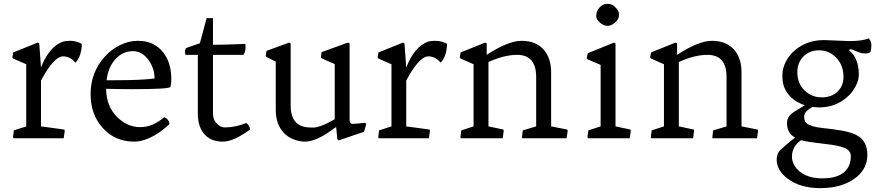

<svg xmlns="http://www.w3.org/2000/svg" viewBox="-20 -726 4623 1008"><path d="M376 -397Q348.1 -430.2 310.5 -430.2Q278.3 -430.2 232.9 -366.2Q213.4 -338.4 195.3 -302.7V-62.5L317.9 -45.9L319.8 -39.1L314.5 0H51.8L48.3 -4.4L52.7 -41.5L117.7 -62.5V-388.7L49.3 -418.5L44.9 -424.3L49.3 -450.7L178.2 -502.4L186 -498L195.3 -371.6Q236.8 -478.5 306.2 -505.9Q321.8 -511.7 350.6 -511.7Q379.4 -511.7 409.7 -495.6Q407.7 -430.2 376 -397Z M841.8 -110.8Q867.2 -100.6 869.6 -74.7Q794.9 -3.9 719.2 13.7Q702.6 17.6 685.5 17.6Q583 17.6 519 -54.7Q455.6 -125.5 455.6 -231.4Q455.6 -346.7 531.2 -429.7Q565.9 -467.8 611.3 -489.7Q656.7 -511.7 703.4 -511.7Q750 -511.7 782.5 -495.4Q814.9 -479 836.4 -451.2Q879.4 -396.5 879.4 -311.5Q879.4 -287.6 875 -270Q869.6 -257.8 674.3 -257.8Q609.4 -257.8 537.1 -259.8Q538.1 -166.5 597.2 -109.4Q649.9 -58.6 716.3 -58.6Q782.7 -58.6 841.8 -110.8ZM577.6 -304.7Q724.1 -304.7 791.5 -314Q791.5 -366.2 760.3 -410.2Q726.1 -457.5 678.7 -457.5Q627 -457.5 589.4 -418.9Q548.8 -378.4 539.6 -304.7Z M1161.1 -57.1Q1214.8 -57.1 1272.9 -80.1Q1290.5 -69.3 1292.5 -45.9Q1206.5 17.6 1149.9 17.6Q1083.5 17.6 1048.8 -26.4Q1018.6 -64.9 1018.6 -130.9V-438H954.6Q950.7 -446.3 950.7 -454.6Q950.7 -464.8 958 -474.1L1029.3 -499L1064.9 -630.9H1098.1V-490.7Q1152.3 -490.7 1268.1 -495.6Q1268.1 -493.2 1268.6 -490.7L1269 -478.5Q1269 -451.7 1257.3 -438H1098.1V-134.8Q1098.1 -102.1 1110.8 -85.9Q1132.8 -57.1 1161.1 -57.1Z M1562 -64.9Q1583 -56.2 1622.6 -56.2Q1662.1 -56.2 1737.3 -100.1V-389.6L1668 -419.9L1665 -425.8L1668 -452.1L1806.2 -502.4L1815.4 -499V-97.7Q1815.4 -87.4 1819.1 -81.5Q1822.8 -75.7 1830.6 -75.7Q1838.4 -75.7 1849.1 -76.7L1870.1 -78.6Q1882.8 -80.1 1897 -81.5L1902.8 -74.7L1891.1 -34.2L1757.8 11.2L1751 4.4L1745.1 -56.2L1740.7 -57.1L1717.3 -40Q1678.7 -12.2 1644.3 2.7Q1609.9 17.6 1580.8 17.6Q1551.8 17.6 1521.5 5.6Q1491.2 -6.3 1470.2 -28.3Q1427.7 -72.8 1427.7 -150.4V-402.8L1379.4 -426.8L1375 -432.1L1379.4 -459L1498 -502.4L1505.9 -498V-172.4Q1505.9 -87.9 1562 -64.9Z M2293.5 -397Q2265.6 -430.2 2228 -430.2Q2195.8 -430.2 2150.4 -366.2Q2130.9 -338.4 2112.8 -302.7V-62.5L2235.4 -45.9L2237.3 -39.1L2231.9 0H1969.2L1965.8 -4.4L1970.2 -41.5L2035.2 -62.5V-388.7L1966.8 -418.5L1962.4 -424.3L1966.8 -450.7L2095.7 -502.4L2103.5 -498L2112.8 -371.6Q2154.3 -478.5 2223.6 -505.9Q2239.3 -511.7 2268.1 -511.7Q2296.9 -511.7 2327.1 -495.6Q2325.2 -430.2 2293.5 -397Z M2694.8 -438Q2627 -438 2544.4 -400.4V-62.5L2622.6 -45.9L2624.5 -39.1L2619.1 0H2400.4L2397 -4.4L2401.9 -41.5L2466.3 -62.5V-388.7L2398.4 -418.5L2393.6 -424.3L2398.4 -450.7L2526.9 -502.4L2535.2 -498V-438Q2647.5 -511.7 2718.8 -511.7Q2792 -511.7 2833 -466.8Q2873.5 -422.9 2873.5 -344.7V-62.5L2958 -45.9L2960.4 -39.1L2954.6 0H2722.2L2720.2 -4.4L2724.6 -41.5L2794.9 -62.5V-321.8Q2794.9 -438 2694.8 -438Z M3129.4 -607.4Q3110.4 -624.5 3110.4 -640.6Q3110.4 -656.7 3115 -667.2Q3119.6 -677.7 3127.4 -686.5Q3145 -706.1 3168.5 -706.1Q3189.9 -706.1 3204.6 -693.4Q3230 -671.4 3230 -650.9Q3230 -628.9 3216.6 -615Q3203.1 -601.1 3191.9 -595.7Q3180.7 -590.3 3169.7 -590.3Q3158.7 -590.3 3148.2 -595Q3137.7 -599.6 3129.4 -607.4ZM3068.8 -41.5 3133.3 -62.5V-385.3L3065.4 -414.1L3060.1 -419.9L3065.4 -446.3L3203.1 -502.4L3211.4 -498V-62.5L3289.6 -45.9L3291.5 -39.1L3286.1 0H3067.4L3064 -4.4Z M3694.3 -438Q3626.5 -438 3543.9 -400.4V-62.5L3622.1 -45.9L3624 -39.1L3618.7 0H3399.9L3396.5 -4.4L3401.4 -41.5L3465.8 -62.5V-388.7L3397.9 -418.5L3393.1 -424.3L3397.9 -450.7L3526.4 -502.4L3534.7 -498V-438Q3647 -511.7 3718.3 -511.7Q3791.5 -511.7 3832.5 -466.8Q3873 -422.9 3873 -344.7V-62.5L3957.5 -45.9L3960 -39.1L3954.1 0H3721.7L3719.7 -4.4L3724.1 -41.5L3794.4 -62.5V-321.8Q3794.4 -438 3694.3 -438Z M4245.6 -164.6Q4201.7 -139.6 4201.7 -116.2Q4201.7 -89.8 4213.9 -79.6Q4236.3 -60.5 4294.9 -54.4Q4353.5 -48.3 4399.4 -40.3Q4445.3 -32.2 4475.1 -17.6Q4533.7 11.7 4533.7 87.4Q4533.7 164.1 4465.8 211.9Q4396.5 261.7 4287.1 261.7Q4179.2 261.7 4113.8 210.9Q4057.6 167.5 4057.6 112.8Q4057.6 75.2 4083 56.2L4111.3 30.8Q4128.9 15.6 4154.3 -3.4Q4111.8 -27.3 4111.8 -79.1Q4111.8 -109.9 4136.7 -129.9Q4148.4 -139.6 4166 -149.4L4205.1 -173.3Q4122.1 -202.1 4096.2 -270.5Q4087.4 -293.5 4087.4 -330.6Q4087.4 -367.7 4106.4 -403.8Q4125.5 -439.9 4156.2 -464.8Q4219.7 -515.6 4305.7 -515.6L4438.5 -510.3Q4506.3 -510.3 4541.5 -524.4Q4554.7 -506.3 4554.7 -489.7Q4554.7 -465.8 4549.3 -452.1Q4539.1 -445.3 4523.7 -445.3Q4508.3 -445.3 4498.5 -448.2Q4488.8 -451.2 4479.5 -455.1Q4455.6 -466.3 4441.9 -468.3L4438.5 -460.9Q4474.6 -433.1 4485.4 -376Q4488.8 -359.9 4488.8 -332.8Q4488.8 -305.7 4471.7 -272.5Q4454.6 -239.3 4425.8 -214.8Q4364.3 -162.1 4281.2 -162.1Q4267.6 -162.1 4245.6 -164.6ZM4294.9 -214.8Q4319.3 -214.8 4339.4 -221.9Q4359.4 -229 4374.5 -242.7Q4408.2 -272.9 4408.2 -322.8Q4408.2 -384.3 4369.1 -424.3Q4332 -461.9 4279.8 -461.9Q4229.5 -461.9 4197.3 -428.7Q4166 -396.5 4166 -347.2Q4166 -288.1 4204.1 -251Q4241.2 -214.8 4294.9 -214.8ZM4137.7 97.7Q4137.7 116.2 4147.7 136.7Q4157.7 157.2 4177.7 173.8Q4221.2 210.4 4297.4 210.4Q4377 210.4 4415 174.8Q4446.8 145.5 4446.8 94.7Q4446.8 63 4412.1 49.8Q4380.4 37.1 4315.9 30.3Q4213.4 18.6 4185.1 10.3Q4137.7 43 4137.7 97.7Z"/></svg>

Font: Trykker
Style: Regular
Weight: 400
Designer: Magnus Gaarde
Foundry: Magnus Gaarde
Version: Version 1.001